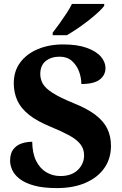

<svg xmlns="http://www.w3.org/2000/svg" viewBox="-20 -951 625 981"><path d="M271.2 10Q201 10 154.6 -2.8Q108.2 -15.6 81.2 -36.4Q54.2 -57.2 42.9 -81.8Q31.6 -106.4 31.6 -129.8Q31.6 -166.4 47.5 -187.4Q63.4 -208.4 89 -217.5Q114.6 -226.6 144.6 -226.6Q145.4 -167.4 164.9 -128.6Q184.4 -89.8 216.9 -70.7Q249.4 -51.6 288.4 -51.6Q345.8 -51.6 377.7 -82.7Q409.6 -113.8 409.6 -157Q409.6 -190.6 390.5 -214.6Q371.4 -238.6 333.7 -259.2Q296 -279.8 240.4 -302.6Q169.2 -331.6 127.6 -365Q86 -398.4 68.2 -438.2Q50.4 -478 50.4 -525.6Q50.4 -587.6 83.3 -631.8Q116.2 -676 173.4 -700Q230.6 -724 302.2 -724Q376 -724 424.3 -706.2Q472.6 -688.4 495.8 -661.1Q519 -633.8 519 -603.2Q519 -567.8 489.9 -544.8Q460.8 -521.8 395.6 -521.8Q395.6 -554.2 383.6 -586.3Q371.6 -618.4 347.1 -639.9Q322.6 -661.4 284.6 -661.4Q241.2 -661.4 213.5 -639Q185.8 -616.6 185.8 -572.6Q185.8 -545.8 199.2 -522.6Q212.6 -499.4 249.5 -475.9Q286.4 -452.4 354.8 -424.4Q425.2 -396.4 467.3 -364.3Q509.4 -332.2 528.2 -293.5Q547 -254.8 547 -205.6Q547 -141 513.3 -92.6Q479.6 -44.2 417.5 -17.1Q355.4 10 271.2 10ZM249.2 -784Q264.2 -803 282.8 -829Q301.4 -855 319.3 -882Q337.2 -909 347.6 -931H512.4V-921Q503 -908 481.5 -888Q460 -868 431.8 -846Q403.6 -824 374.6 -804.5Q345.6 -785 321.6 -771H249.2Z"/></svg>

Font: Noto Serif Hentaigana ExtraLight
Style: Regular
Weight: 200
Designer: Kazuhiro Yamada
Foundry: nipponia
Version: Version 1.000